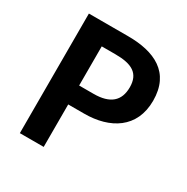

<svg xmlns="http://www.w3.org/2000/svg" viewBox="-168 -885 1003 1030"><g transform="rotate(30 333.5 -370.5)"><path d="M91.3 0H239V-263.1H338.1C497.2 -263.1 623.8 -338.9 623.8 -507.7C623.8 -683.1 497.6 -740.8 334.1 -740.8H91.3ZM239 -380.3V-622.8H323.5C425.1 -622.8 479.3 -594.2 479.3 -507.7C479.3 -423.3 430.2 -380.3 328.3 -380.3Z"/></g></svg>

Font: Source Han Sans JP VF
Style: Regular
Weight: 250
Designer: Ryoko NISHIZUKA 西塚涼子 (kana, bopomofo & ideographs); Paul D. Hunt (Latin, Greek & Cyrillic); Sandoll Communications 산돌커뮤니
Foundry: Adobe
Version: Version 2.004;hotconv 1.0.118;makeotfexe 2.5.65603